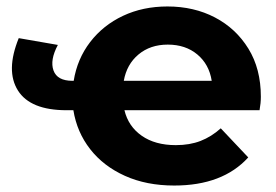

<svg xmlns="http://www.w3.org/2000/svg" viewBox="-20 -566 855 594"><path d="M519 8Q433 8 366.5 -22Q300 -52 259 -104.5Q218 -157 207 -225H186Q74 -225 35.5 -286Q-3 -347 38 -448L159 -427Q134 -380 145.5 -348Q157 -316 204 -316H208Q219 -384 259 -436Q299 -488 360.5 -517Q422 -546 498 -546Q580 -546 645 -512Q710 -478 748.5 -415.5Q787 -353 787 -267Q787 -247 783 -225H365Q377 -175 418.5 -146Q460 -117 524 -117Q567 -117 600.5 -130Q634 -143 663 -169L748 -79Q669 8 519 8ZM363 -316H635Q627 -367 590.5 -397.5Q554 -428 499 -428Q445 -428 408.5 -397.5Q372 -367 363 -316Z"/></svg>

Font: Montserrat
Style: Bold
Weight: 700
Designer: Julieta Ulanovsky
Foundry: Julieta Ulanovsky
Version: Version 9.000; ttfautohint (v1.8.4.7-5d5b)